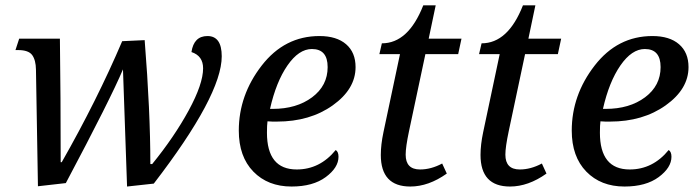

<svg xmlns="http://www.w3.org/2000/svg" viewBox="-20 -679 2582 709"><path d="M120.1 8.8 112.8 -421.9Q112.3 -457 98.9 -475.6Q85.4 -494.1 46.9 -494.1H37.1L50.8 -536.1H201.2Q204.1 -325.2 204.1 -80.1H208Q338.4 -309.1 431.2 -526.9L514.2 -530.8Q535.2 -267.6 535.2 -73.2H542Q623.5 -173.3 676.8 -271.2Q730 -369.1 730 -426.8Q730 -472.7 687 -486.8Q695.8 -545.9 746.1 -545.9Q798.8 -545.9 798.8 -471.2Q798.8 -327.1 547.9 -1L449.2 9.8L434.1 -422.9Q388.7 -314.9 223.1 -2.9Z M1219.7 -125Q1230 -118.7 1230 -100.1Q1230 -60.1 1182.9 -25.1Q1135.7 9.8 1056.6 9.8Q969.2 9.8 915.5 -45.4Q861.8 -100.6 861.8 -196.8Q861.8 -327.6 946.3 -436.8Q1030.8 -545.9 1159.7 -545.9Q1223.1 -545.9 1258.1 -515.6Q1293 -485.4 1293 -431.2Q1293 -350.1 1208.7 -290Q1124.5 -230 1002.9 -230H985.8Q977.1 -230 967.8 -231Q965.8 -217.3 965.8 -189Q965.8 -53.2 1075.7 -53.2Q1161.1 -53.2 1219.7 -125ZM977.1 -276.9H986.8Q1075.2 -276.9 1132.6 -319.8Q1189.9 -362.8 1189.9 -431.2Q1189.9 -498 1131.8 -498Q1083.5 -498 1041.5 -437.3Q999.5 -376.5 977.1 -276.9Z M1612.8 -75.2 1629.9 -38.1Q1562.5 9.8 1495.1 9.8Q1386.2 9.8 1386.2 -106.9Q1386.2 -144.5 1396 -190.9L1457 -479H1380.9L1390.1 -519Q1487.8 -519 1543 -659.2H1588.9L1563 -536.1H1684.1L1671.9 -479H1550.8L1490.2 -193.8Q1478 -136.2 1478 -107.9Q1478 -53.2 1531.2 -53.2Q1571.8 -53.2 1612.8 -75.2Z M1981 -75.2 1998 -38.1Q1930.7 9.8 1863.3 9.8Q1754.4 9.8 1754.4 -106.9Q1754.4 -144.5 1764.2 -190.9L1825.2 -479H1749L1758.3 -519Q1856 -519 1911.1 -659.2H1957L1931.2 -536.1H2052.2L2040 -479H1918.9L1858.4 -193.8Q1846.2 -136.2 1846.2 -107.9Q1846.2 -53.2 1899.4 -53.2Q1939.9 -53.2 1981 -75.2Z M2449.2 -125Q2459.5 -118.7 2459.5 -100.1Q2459.5 -60.1 2412.4 -25.1Q2365.2 9.8 2286.1 9.8Q2198.7 9.8 2145 -45.4Q2091.3 -100.6 2091.3 -196.8Q2091.3 -327.6 2175.8 -436.8Q2260.3 -545.9 2389.2 -545.9Q2452.6 -545.9 2487.5 -515.6Q2522.5 -485.4 2522.5 -431.2Q2522.5 -350.1 2438.2 -290Q2354 -230 2232.4 -230H2215.3Q2206.5 -230 2197.3 -231Q2195.3 -217.3 2195.3 -189Q2195.3 -53.2 2305.2 -53.2Q2390.6 -53.2 2449.2 -125ZM2206.5 -276.9H2216.3Q2304.7 -276.9 2362.1 -319.8Q2419.4 -362.8 2419.4 -431.2Q2419.4 -498 2361.3 -498Q2313 -498 2271 -437.3Q2229 -376.5 2206.5 -276.9Z"/></svg>

Font: Droid Serif
Style: Italic
Weight: 400
Italic angle: -12°
Designer: Monotype Design team
Foundry: Monotype Imaging Inc.
Version: Version 1.03